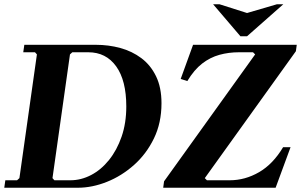

<svg xmlns="http://www.w3.org/2000/svg" viewBox="-23 -880 1411 900"><path d="M426 -670Q486 -670 541 -655Q596 -640 639.5 -607.5Q683 -575 708.5 -522.5Q734 -470 734 -396Q734 -304 698.5 -231Q663 -158 605 -106.5Q547 -55 478 -27.5Q409 0 342 0H-3L2 -35H57L68 -45L150 -625L141 -635H86L91 -670ZM307 -35Q357 -35 404 -59.5Q451 -84 488 -130Q525 -176 547 -239.5Q569 -303 569 -381Q569 -503 521.5 -569Q474 -635 391 -635H316L305 -625L223 -45L232 -35ZM742 0 746 -30 1173 -625 1163 -635H1097Q1049 -635 1005.5 -623Q962 -611 924.5 -582Q887 -553 855 -500L824 -510L882 -670H1368L1364 -640L937 -45L947 -35H1054Q1126 -35 1191.5 -73Q1257 -111 1304 -190H1339L1269 0ZM1275 -860H1305L1135 -710H1104L976 -860H1006L1135 -819Z"/></svg>

Font: Brygada 1918
Style: Italic
Weight: 400
Italic angle: -8°
Designer: Mateusz Machalski | Borys Kosmynka | Przemek Hoffer
Foundry: NIEPODLEGLA 2018
Version: Version 3.006